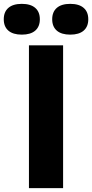

<svg xmlns="http://www.w3.org/2000/svg" viewBox="-94 -975 478 995"><path d="M56 0V-740H233V0ZM270 -795.5Q224.5 -795.5 200.5 -816.2Q176.5 -837 176.5 -875Q176.5 -913.5 200.5 -934.2Q224.5 -955 270 -955Q315.5 -955 339.5 -934.2Q363.5 -913.5 363.5 -875Q363.5 -837 339.5 -816.2Q315.5 -795.5 270 -795.5ZM19 -795.5Q-26.5 -795.5 -50.5 -816.2Q-74.5 -837 -74.5 -875Q-74.5 -913.5 -50.5 -934.2Q-26.5 -955 19 -955Q64.5 -955 88.5 -934.2Q112.5 -913.5 112.5 -875Q112.5 -837 88.5 -816.2Q64.5 -795.5 19 -795.5Z"/></svg>

Font: Encode Sans Semi Condensed ExtraBold
Style: Regular
Weight: 800
Width: 4
Designer: Multiple Designers
Foundry: Impallari Type
Version: Version 3.000; ttfautohint (v1.8.3) -l 8 -r 50 -G 200 -x 14 